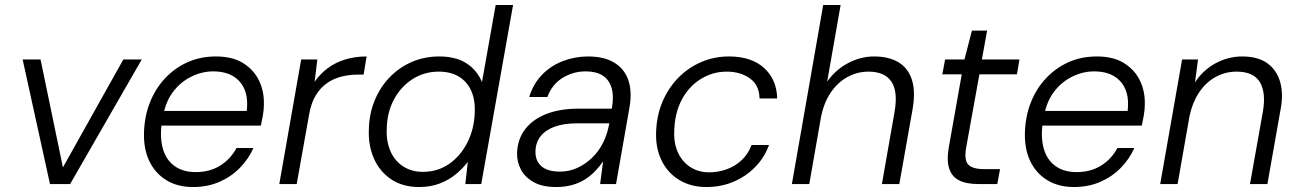

<svg xmlns="http://www.w3.org/2000/svg" viewBox="-20 -740 5221 772"><path d="M181 0 71 -501H143L233 -67L476 -501H550L262 0Z M756 12Q694 12 649 -15.5Q604 -43 580.5 -92Q557 -141 559 -207Q561 -273 583 -328.5Q605 -384 644 -425.5Q683 -467 734.5 -490Q786 -513 848 -513Q915 -513 958 -486Q1001 -459 1022 -415Q1043 -371 1041 -317Q1041 -299 1037 -276Q1033 -253 1029 -235H615L625 -294H972Q978 -346 963 -381Q948 -416 916 -434.5Q884 -453 837 -453Q793 -453 750.5 -432.5Q708 -412 677.5 -373Q647 -334 636 -275L631 -249Q622 -189 634.5 -143.5Q647 -98 681 -73Q715 -48 767 -48Q823 -48 865 -74Q907 -100 931 -145H999Q979 -100 944 -64.5Q909 -29 861.5 -8.5Q814 12 756 12Z M1103 0 1191 -501H1256L1245 -411Q1267 -443 1298 -466Q1329 -489 1368.5 -501Q1408 -513 1454 -513L1442 -440H1418Q1385 -440 1353 -432Q1321 -424 1294.5 -405.5Q1268 -387 1249.5 -356.5Q1231 -326 1223 -280L1173 0Z M1665 12Q1599 12 1553 -19Q1507 -50 1484 -101.5Q1461 -153 1463 -216Q1464 -281 1486 -335Q1508 -389 1546.5 -429Q1585 -469 1636 -491Q1687 -513 1746 -513Q1813 -513 1855.5 -485.5Q1898 -458 1918 -410L1973 -720H2043L1915 0H1851L1861 -89Q1841 -63 1813.5 -40Q1786 -17 1749 -2.5Q1712 12 1665 12ZM1680 -49Q1740 -49 1786 -81Q1832 -113 1859.5 -167.5Q1887 -222 1889 -289Q1891 -339 1874.5 -375.5Q1858 -412 1825 -432Q1792 -452 1744 -452Q1686 -452 1639 -422Q1592 -392 1564 -340Q1536 -288 1535 -220Q1533 -171 1550 -132Q1567 -93 1601 -71Q1635 -49 1680 -49Z M2216 12Q2161 12 2126 -7.5Q2091 -27 2074.5 -58.5Q2058 -90 2059 -125Q2061 -181 2092 -221Q2123 -261 2177.5 -282Q2232 -303 2304 -303H2440Q2449 -353 2439 -386.5Q2429 -420 2403 -436.5Q2377 -453 2335 -453Q2284 -453 2241.5 -426.5Q2199 -400 2181 -350H2108Q2124 -403 2159.5 -439.5Q2195 -476 2243.5 -494.5Q2292 -513 2344 -513Q2410 -513 2451 -487.5Q2492 -462 2507 -416Q2522 -370 2511 -308L2457 0H2393L2405 -91Q2391 -71 2373 -52Q2355 -33 2332 -18.5Q2309 -4 2280 4Q2251 12 2216 12ZM2232 -50Q2269 -50 2301.5 -65Q2334 -80 2360 -105Q2386 -130 2402.5 -161.5Q2419 -193 2426 -226L2430 -244H2299Q2247 -244 2210 -230.5Q2173 -217 2153.5 -192Q2134 -167 2133 -132Q2132 -94 2156.5 -72Q2181 -50 2232 -50Z M2820 12Q2759 12 2712.5 -15.5Q2666 -43 2641 -93Q2616 -143 2618 -207Q2620 -275 2643.5 -330.5Q2667 -386 2707 -427Q2747 -468 2799.5 -490.5Q2852 -513 2911 -513Q3001 -513 3052 -467Q3103 -421 3105 -344H3034Q3033 -398 2995 -425Q2957 -452 2902 -452Q2846 -452 2798 -422.5Q2750 -393 2721.5 -339.5Q2693 -286 2691 -214Q2689 -174 2699.5 -143Q2710 -112 2729.5 -90.5Q2749 -69 2775 -58Q2801 -47 2831 -47Q2867 -47 2901 -59Q2935 -71 2961.5 -95.5Q2988 -120 3002 -157H3072Q3054 -107 3017 -69Q2980 -31 2930 -9.5Q2880 12 2820 12Z M3164 0 3290 -720H3360L3306 -412Q3339 -459 3389.5 -486Q3440 -513 3495 -513Q3553 -513 3592 -490Q3631 -467 3646.5 -419.5Q3662 -372 3649 -299L3596 0H3526L3577 -291Q3591 -372 3564 -412Q3537 -452 3472 -452Q3427 -452 3387 -430Q3347 -408 3319 -366Q3291 -324 3280 -263L3234 0Z M3914 0Q3864 0 3835 -15.5Q3806 -31 3796 -64Q3786 -97 3795 -148L3847 -441H3769L3780 -501H3858L3888 -617H3949L3928 -501H4079L4069 -441H3918L3865 -148Q3856 -97 3873 -78.5Q3890 -60 3937 -60H4001L3990 0Z M4298 12Q4236 12 4191 -15.5Q4146 -43 4122.5 -92Q4099 -141 4101 -207Q4103 -273 4125 -328.5Q4147 -384 4186 -425.5Q4225 -467 4276.5 -490Q4328 -513 4390 -513Q4457 -513 4500 -486Q4543 -459 4564 -415Q4585 -371 4583 -317Q4583 -299 4579 -276Q4575 -253 4571 -235H4157L4167 -294H4514Q4520 -346 4505 -381Q4490 -416 4458 -434.5Q4426 -453 4379 -453Q4335 -453 4292.5 -432.5Q4250 -412 4219.5 -373Q4189 -334 4178 -275L4173 -249Q4164 -189 4176.5 -143.5Q4189 -98 4223 -73Q4257 -48 4309 -48Q4365 -48 4407 -74Q4449 -100 4473 -145H4541Q4521 -100 4486 -64.5Q4451 -29 4403.5 -8.5Q4356 12 4298 12Z M4645 0 4733 -501H4797L4785 -409Q4817 -458 4867.5 -485.5Q4918 -513 4975 -513Q5038 -513 5076 -485.5Q5114 -458 5127.5 -409.5Q5141 -361 5129 -300L5076 0H5006L5058 -292Q5071 -368 5045.5 -410Q5020 -452 4952 -452Q4908 -452 4869.5 -431.5Q4831 -411 4803.5 -371.5Q4776 -332 4763 -274L4715 0Z"/></svg>

Font: DM Sans 18pt Light
Style: Italic
Weight: 300
Italic angle: -10°
Designer: Colophon Foundry, Jonny Pinhorn
Foundry: Colophon Foundry
Version: Version 4.004;gftools[0.9.30]